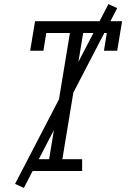

<svg xmlns="http://www.w3.org/2000/svg" viewBox="-20 -839 640 942"><path d="M116 0V-58H221L323 -677H207L193 -590H128L152 -735H579L555 -590H490L504 -677H388L286 -58H383V0ZM97 83 54 63 512 -819 555 -799Z"/></svg>

Font: Iosevka Slab LtExObl
Style: Regular
Weight: 300
Width: 7
Italic angle: -9°
Monospace: yes
Designer: Belleve Invis
Foundry: Belleve Invis
Version: Version 11.1.0; ttfautohint (v1.8.3)